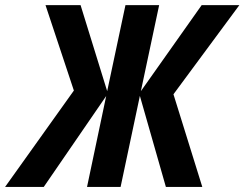

<svg xmlns="http://www.w3.org/2000/svg" viewBox="-84 -734 960 754"><path d="M-64 0 206.1 -378.4 94.7 -713.9H232.4L336.9 -376L408.7 -713.9H541L469.2 -376L708 -713.9H856L597.2 -363.8L710.4 0H567.4L465.3 -357.4L389.6 0H257.8L333 -356.9L87.9 0Z"/></svg>

Font: Open Sans SemiCondensed
Style: Bold Italic
Weight: 700
Width: 4
Italic angle: -12°
Designer: Monotype Design Team
Foundry: Monotype Imaging Inc.
Version: Version 3.003